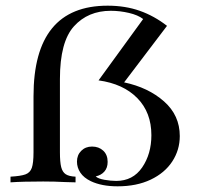

<svg xmlns="http://www.w3.org/2000/svg" viewBox="-20 -642 694 676"><path d="M568 -551 417 -352Q502 -334 557.5 -285Q613 -236 613 -163Q613 -114 586.5 -73.5Q560 -33 510.5 -9.5Q461 14 394 14Q338 14 300 -4Q275 -16 263 -34Q251 -52 251 -73Q251 -96 266 -111Q281 -126 304 -126Q328 -126 343.5 -111.5Q359 -97 359 -72Q359 -51 347.5 -38Q336 -25 317 -21Q325 -13 347.5 -9Q370 -5 389 -5Q448 -5 480.5 -52.5Q513 -100 513 -166Q513 -246 463.5 -296.5Q414 -347 327 -359L484 -575Q466 -589 434 -596.5Q402 -604 370 -604Q290 -604 240.5 -549.5Q191 -495 191 -364V-106Q191 -71 195.5 -53.5Q200 -36 211.5 -28.5Q223 -21 246 -20V0L209 -1Q173 -3 132 -3Q59 -3 17 0V-20Q53 -22 69.5 -28Q86 -34 92 -51Q98 -68 98 -106V-303Q98 -622 359 -622Q421 -622 472 -604Q523 -586 568 -551Z"/></svg>

Font: Playfair Display SC
Style: Regular
Weight: 400
Designer: Claus Eggers Sørensen
Foundry: Claus Eggers Sørensen
Version: Version 1.200; ttfautohint (v1.6)